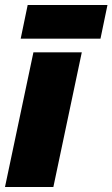

<svg xmlns="http://www.w3.org/2000/svg" viewBox="-21 -750 451 770"><path d="M-1 0 113 -540H307L193 0ZM62 -595 90 -730H410L382 -595Z"/></svg>

Font: Geist Black
Style: Italic
Weight: 900
Italic angle: -12°
Designer: Basement.studio, Andrés Briganti, Mateo Zaragoza
Foundry: Basement.studio, Vercel, Andrés Briganti, Guido Ferreyra, Mateo Zaragoza
Version: Version 1.500; ttfautohint (v1.8.4.7-5d5b)